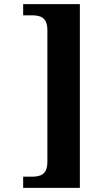

<svg xmlns="http://www.w3.org/2000/svg" viewBox="-20 -780 482 928"><path d="M92 128H366V-760H92V-706H132C175 -706 209 -697 209 -634V2C209 65 175 74 132 74H92Z"/></svg>

Font: Noto Serif Bengali SemiCondensed Black
Style: Regular
Weight: 900
Width: 4
Designer: Juan Bruce, Universal Thirst, Indian Type Foundry and the Monotype Design Team.
Foundry: Monotype Imaging Inc.
Version: Version 2.003